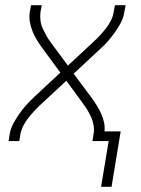

<svg xmlns="http://www.w3.org/2000/svg" viewBox="-20 -540 540 735"><path d="M367 175 396 0H334L338 -26Q341 -43 338.5 -59Q336 -75 330 -89Q324 -103 316 -116.5Q308 -130 299 -142L234 -231L136 -140Q123 -128 111 -115Q99 -102 88 -88Q77 -74 69 -58Q61 -42 58 -26L54 0H13L17 -26Q20 -46 30 -65Q40 -84 52 -101.5Q64 -119 78.5 -135.5Q93 -152 109 -167L211 -262L142 -356Q131 -371 121.5 -386.5Q112 -402 105 -419Q98 -436 94.5 -455Q91 -474 94 -494L99 -520H140L135 -494Q133 -477 135 -461Q137 -445 143.5 -431Q150 -417 157.5 -403.5Q165 -390 174 -378L240 -289L338 -380Q351 -392 363 -405Q375 -418 386 -432Q397 -446 405 -462Q413 -478 415 -494L420 -520H461L456 -494Q453 -474 443.5 -455Q434 -436 421.5 -418.5Q409 -401 395 -384.5Q381 -368 364 -353L262 -258L332 -164Q342 -150 351 -135.5Q360 -121 367 -105.5Q374 -90 378 -72.5Q382 -55 380 -37H442L407 175Z"/></svg>

Font: Iosevka Curly Extralight
Style: Italic
Weight: 200
Italic angle: -9°
Monospace: yes
Designer: Belleve Invis
Foundry: Belleve Invis
Version: Version 22.1.2; ttfautohint (v1.8.4)